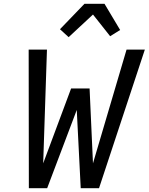

<svg xmlns="http://www.w3.org/2000/svg" viewBox="-20 -998 790 1018"><path d="M133 0 132 -735H229L209 -132L357 -529H455L473 -132L651 -735H748L505 0H408L387 -415L230 0ZM344 -801 298 -843 428 -978H534L617 -839L564 -806L473 -921Z"/></svg>

Font: Iosevka Custom Medium
Style: Italic
Weight: 500
Italic angle: -9°
Designer: Belleve Invis
Foundry: Belleve Invis
Version: Version 27.0.1